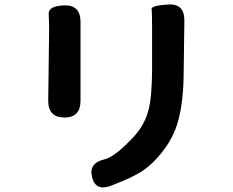

<svg xmlns="http://www.w3.org/2000/svg" viewBox="-20 -790 1040 856"><path d="M480 36Q408 66 391 2Q373 -63 447 -80Q493 -91 576 -180Q626 -234 643 -303Q658 -363 658 -486V-676Q658 -734 656 -749.5Q654 -765 728 -770Q803 -775 802 -698L799 -478Q799 -326 769 -233Q743 -155 683 -88Q638 -39 599 -18Q564 2 527 17ZM267 -266Q194 -267 195 -342L199 -655Q199 -691 197 -727Q195 -764 267 -766Q339 -768 339 -692V-341Q339 -266 267 -266Z"/></svg>

Font: Resource Han Rounded KR
Style: Bold
Weight: 700
Designer: Cyano Hao (round all glyphs); Ryoko NISHIZUKA 西塚涼子 (kana, bopomofo & ideographs); Paul D. Hunt (Latin, Greek & Cyrillic)
Foundry: Cyano Hao
Version: 0.990